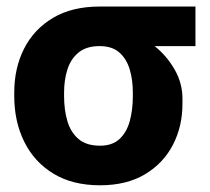

<svg xmlns="http://www.w3.org/2000/svg" viewBox="-20 -548 631 578"><path d="M22.9 -258.8V-269.5Q22.9 -343.3 52.7 -401.9Q82.5 -460.4 139.9 -494.4Q197.3 -528.3 279.8 -528.3H568.4V-409.2H445.3Q481.4 -380.9 505.6 -338.9Q529.8 -296.9 529.3 -249V-238.3Q529.8 -168.5 500.7 -112.3Q471.7 -56.2 416.3 -23.2Q360.8 9.8 281.2 9.8Q198.2 9.8 140.6 -25.4Q83 -60.5 53 -121.3Q22.9 -182.1 22.9 -258.8ZM172.9 -269.5V-258.8Q172.9 -217.3 182.9 -183.3Q192.9 -149.4 216.6 -129.4Q240.2 -109.4 281.2 -109.4Q317.9 -109.4 339.6 -129.4Q361.3 -149.4 370.6 -183.3Q379.9 -217.3 379.9 -258.8V-269.5Q379.9 -307.6 370.4 -339.4Q360.8 -371.1 339.1 -390.1Q317.4 -409.2 279.8 -409.2Q240.2 -409.2 216.8 -390.1Q193.4 -371.1 183.1 -339.4Q172.9 -307.6 172.9 -269.5Z"/></svg>

Font: Inter Tight
Style: Bold
Weight: 700
Designer: Rasmus Andersson
Foundry: rsms
Version: Version 3.004; ttfautohint (v1.8.4.7-5d5b)